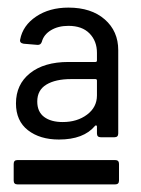

<svg xmlns="http://www.w3.org/2000/svg" viewBox="-20 -728 371 505"><path d="M231 -565Q235 -565 235 -569V-589Q235 -620 215.5 -640Q196 -660 160 -660Q133 -660 114 -648.5Q95 -637 90 -618Q87 -609 78 -610L42 -613Q31 -615 33 -624Q40 -661 75 -684.5Q110 -708 160 -708Q220 -708 255.5 -677Q291 -646 291 -596V-377Q291 -367 281 -367H245Q235 -367 235 -377V-395Q235 -397 233.5 -398Q232 -399 230 -397Q200 -361 135 -361Q85 -361 53.5 -385.5Q22 -410 22 -456Q22 -506 59 -535.5Q96 -565 160 -565ZM235 -477V-516Q235 -520 231 -520H167Q126 -520 102 -505.5Q78 -491 78 -461Q78 -434 96 -420.5Q114 -407 145 -407Q183 -407 209 -426.5Q235 -446 235 -477ZM26 -307H283Q293 -307 293 -297V-253Q293 -243 283 -243H26Q16 -243 16 -253V-297Q16 -307 26 -307Z"/></svg>

Font: BarlowMedium
Style: Regular
Weight: 500
Designer: Jeremy Tribby
Foundry: Tribby Type
Version: Version 1.422